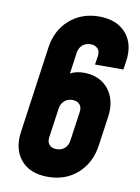

<svg xmlns="http://www.w3.org/2000/svg" viewBox="-87 -825 654 900"><g transform="rotate(10 239.5 -375.0)"><path d="M203.5 16Q119 16 75.8 -35Q32.5 -86 44 -169L102 -581Q113.5 -664.5 170.8 -715.2Q228 -766 312 -766Q396 -766 440.2 -715.2Q484.5 -664.5 472 -581L466 -541H331L337 -581Q341 -605 328.5 -618Q316 -631 294 -631Q272 -631 256.2 -617.8Q240.5 -604.5 237 -581L222.5 -479Q248.5 -494 287 -494Q336.5 -494 372.5 -471Q408.5 -448 425.2 -406.2Q442 -364.5 434 -309L414 -169Q402 -86 345.2 -35Q288.5 16 203.5 16ZM222 -119Q245.5 -119 260.5 -132.8Q275.5 -146.5 279 -169L299 -309Q302.5 -331.5 290.8 -345.2Q279 -359 256 -359Q233 -359 217.8 -345.2Q202.5 -331.5 199 -309L179 -169Q175.5 -146.5 187 -132.8Q198.5 -119 222 -119Z"/></g></svg>

Font: Mohave
Style: Bold Italic
Weight: 700
Italic angle: -8°
Designer: Gumpita Rahayu
Foundry: Tokotype
Version: Version 2.003; ttfautohint (v1.8.3)